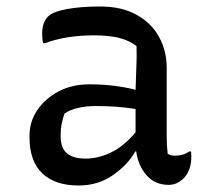

<svg xmlns="http://www.w3.org/2000/svg" viewBox="-20 -562 640 592"><path d="M494 -353V-139Q494 -114 497 -88Q506 -82 520 -82Q531 -82 542.5 -85Q554 -88 563 -95H569Q569 -91 569.5 -88Q570 -85 570 -80Q570 -36 546 -12Q526 8 500 8Q458 8 432 -21.5Q406 -51 400 -95H397Q375 -55 329 -22.5Q283 10 222 10Q150 10 110.5 -27.5Q71 -65 71 -138V-144Q71 -187 95 -222.5Q119 -258 160.5 -280Q202 -302 256 -302Q298 -302 335.5 -297Q373 -292 398 -285Q399 -325 400.5 -356.5Q402 -388 401 -420Q377 -438 346 -445.5Q315 -453 270 -453Q184 -453 119 -429H113Q110 -441 110 -458Q110 -493 128 -511Q143 -526 186 -534Q229 -542 289 -542Q355 -542 401 -516.5Q447 -491 470.5 -448Q494 -405 494 -353ZM167 -142Q167 -106 186 -89.5Q205 -73 245 -73Q282 -73 321.5 -91.5Q361 -110 398 -154V-226Q367 -231 336.5 -233Q306 -235 277 -235Q213 -235 179 -212Q174 -198 170.5 -181.5Q167 -165 167 -145Z"/></svg>

Font: Recursive Sn Csl St
Style: Regular
Weight: 400
Version: Version 1.079;hotconv 1.0.112;makeotfexe 2.5.65598; ttfautoh